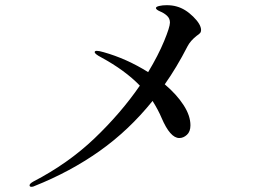

<svg xmlns="http://www.w3.org/2000/svg" viewBox="-20 -718 1040 740"><path d="M755 -602Q755 -595 751 -590.5Q747 -586 738 -580Q714 -561 703 -540Q661 -458 615 -393Q661 -354 687.5 -313Q714 -272 714 -235Q714 -211 700.5 -198.5Q687 -186 671 -186Q636 -186 603 -263Q590 -294 568 -329Q477 -216 364 -136Q251 -56 113 -1Q108 2 101 2Q94 2 94 -4Q94 -10 108 -18Q243 -88 344.5 -185Q446 -282 519 -388Q462 -447 370 -497Q345 -510 345 -517Q345 -522 353 -522Q362 -522 379 -517Q468 -492 551 -440Q590 -505 612.5 -559.5Q635 -614 635 -631Q635 -647 623.5 -657.5Q612 -668 597 -674Q581 -681 581 -687Q581 -692 593.5 -695Q606 -698 622 -698Q644 -698 661 -693Q694 -684 724.5 -654Q755 -624 755 -602Z"/></svg>

Font: Shippori Mincho Medium
Style: Regular
Weight: 500
Designer: FONTDASU
Foundry: FONTDASU / Google Inc. / but / Adobe
Version: Version 3.110; ttfautohint (v1.8.3)